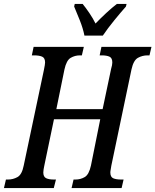

<svg xmlns="http://www.w3.org/2000/svg" viewBox="-38 -951 786 971"><path d="M-18 0 -8 -43H2Q28 -43 50.5 -55.5Q73 -68 82 -114L184 -597Q187 -612 188.5 -621Q190 -630 190 -635Q190 -658 175 -664.5Q160 -671 134 -671H123L132 -714H386L376 -671H366Q341 -671 319.5 -658.5Q298 -646 288 -600L247 -399H481L524 -603Q527 -612 528.5 -621Q530 -630 530 -635Q530 -658 515.5 -664.5Q501 -671 476 -671H466L475 -714H728L718 -671H708Q682 -671 659.5 -658.5Q637 -646 627 -600L525 -113Q524 -104 522 -94.5Q520 -85 520 -79Q520 -56 534.5 -49.5Q549 -43 576 -43H587L577 0H324L334 -43H344Q369 -43 390.5 -55.5Q412 -68 422 -114L469 -348H235L186 -113Q184 -104 182.5 -94.5Q181 -85 181 -79Q181 -57 195 -50Q209 -43 235 -43H245L234 0ZM389 -771Q382 -807 365.5 -848.5Q349 -890 337 -918L340 -931H380Q395 -913 414 -885Q433 -857 445 -832Q469 -857 499 -885Q529 -913 553 -931H602L599 -918Q574 -890 540.5 -849Q507 -808 482 -771Z"/></svg>

Font: Noto Serif ExtraCondensed Medium
Style: Italic
Weight: 500
Width: 2
Italic angle: -12°
Designer: Monotype Design Team
Foundry: Monotype Imaging Inc.
Version: Version 2.013; ttfautohint (v1.8.4.7-5d5b)